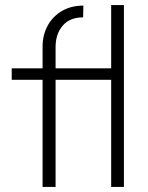

<svg xmlns="http://www.w3.org/2000/svg" viewBox="-20 -733 582 753"><path d="M147 0V-420H26V-465H147V-550Q147 -596 167 -632.5Q187 -669 223 -690Q259 -711 307 -711L306 -665Q254 -665 226 -632.5Q198 -600 198 -548V-465H416V-713H466V0H416V-420H198V0Z"/></svg>

Font: Outfit Extra Light
Style: Regular
Weight: 200
Designer: Rodrigo Fuenzalida
Foundry: fragTYPE
Version: Version 1.000